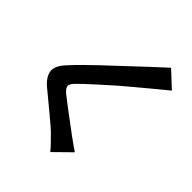

<svg xmlns="http://www.w3.org/2000/svg" viewBox="-103 -945 1206 1206"><g transform="rotate(-45 500.0 -342.0)"><path d="M48 -296Q70 -314 87.5 -331Q105 -348 127 -370Q145 -387 167.5 -413.5Q190 -440 216 -471Q242 -502 269 -535Q296 -568 321 -598Q364 -649 408.5 -654.5Q453 -660 509 -606Q542 -576 578 -539.5Q614 -503 649 -466.5Q684 -430 713 -398Q747 -362 789.5 -316.5Q832 -271 876.5 -223.5Q921 -176 959 -134L861 -29Q827 -71 788.5 -117Q750 -163 713.5 -207Q677 -251 647 -286Q625 -311 598.5 -340.5Q572 -370 546 -399Q520 -428 497.5 -451.5Q475 -475 461 -489Q435 -515 417 -513Q399 -511 376 -483Q360 -463 339.5 -436Q319 -409 297 -379.5Q275 -350 254.5 -322.5Q234 -295 218 -274Q202 -252 185 -228Q168 -204 156 -186Z"/></g></svg>

Font: Noto Sans SC SemiBold
Style: Regular
Weight: 600
Designer: Ryoko NISHIZUKA 西塚涼子 (kana, bopomofo & ideographs); Paul D. Hunt (Latin, Greek & Cyrillic); Sandoll Communications 산돌커뮤니
Foundry: Adobe
Version: Version 2.004-H2;hotconv 1.0.118;makeotfexe 2.5.65603